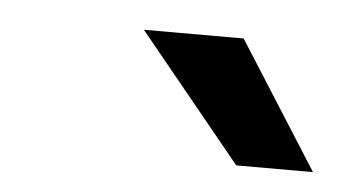

<svg xmlns="http://www.w3.org/2000/svg" viewBox="-27 -703 371 207"><g transform="rotate(5 158.5 -599.5)"><path d="M122 -668H230L317 -531H234Z"/></g></svg>

Font: Exo
Style: Demi Bold Italic
Weight: 600
Designer: Natanael Gama
Version: Version 1